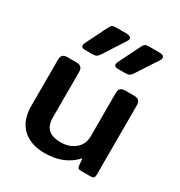

<svg xmlns="http://www.w3.org/2000/svg" viewBox="-177 -866 944 1005"><g transform="rotate(30 295.0 -363.5)"><path d="M128 -575Q128 -580 131 -587L196 -718Q203 -732 209.5 -737Q216 -742 233 -742H299Q310 -742 317.5 -737.5Q325 -733 325 -726Q325 -719 319 -710L236 -581Q226 -567 219 -563Q212 -559 194 -559H150Q128 -559 128 -575ZM327 -575Q327 -581 330 -587L395 -718Q402 -732 408.5 -737Q415 -742 433 -742H498Q510 -742 517 -737.5Q524 -733 524 -725Q524 -718 519 -710L435 -581Q426 -568 418.5 -563.5Q411 -559 393 -559H350Q327 -559 327 -575ZM54 -166V-443Q54 -462 62.5 -471Q71 -480 91 -480H144Q164 -480 173 -471Q182 -462 182 -443V-169Q182 -121 207 -98.5Q232 -76 281 -76Q333 -76 368 -105Q403 -134 403 -180V-443Q403 -462 412 -471Q421 -480 441 -480H493Q513 -480 522 -471Q531 -462 531 -443V-27Q531 -11 526 -5.5Q521 0 505 0H449Q438 0 433 -4.5Q428 -9 427 -19L423 -61Q355 15 236 15Q154 15 104 -30.5Q54 -76 54 -166Z"/></g></svg>

Font: Mitr
Style: Regular
Weight: 400
Designer: Thanarat Vachiruckul
Foundry: Cadson Demak
Version: Version 1.002